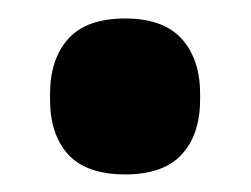

<svg xmlns="http://www.w3.org/2000/svg" viewBox="-20 -180 278 213"><path d="M119 13.5Q76 13.5 55.8 -8.5Q35.5 -30.5 35.5 -70V-75.5Q35.5 -114.5 55.8 -137Q76 -159.5 119 -159.5Q161 -159.5 181.5 -137Q202 -114.5 202 -75.5V-70Q202 -30.5 181.5 -8.5Q161 13.5 119 13.5Z"/></svg>

Font: Anek Kannada Medium
Style: Bold
Weight: 700
Version: Version 1.003